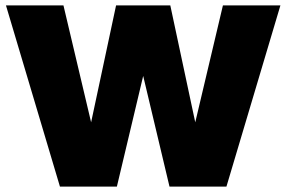

<svg xmlns="http://www.w3.org/2000/svg" viewBox="-20 -688 1056 708"><path d="M815 0 1014 -668H802L700 -237L608 -668H408L316 -237L214 -668H2L201 0H411L508 -408L605 0Z"/></svg>

Font: Gantari Black
Style: Regular
Weight: 900
Designer: Anugrah Pasau
Foundry: Lafontype
Version: Version 1.000